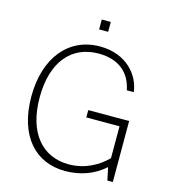

<svg xmlns="http://www.w3.org/2000/svg" viewBox="-127 -976 972 1089"><g transform="rotate(15 359.5 -432.0)"><path d="M388 -874H335V-816H388ZM394 -358V-315H589V-128C540 -78 464 -32 366 -32C213 -32 109 -145 109 -357C109 -566 210 -683 369 -683C487 -683 557 -622 576 -523H617C606 -619 523 -724 366 -724C182 -724 62 -577 62 -350C62 -117 182 10 355 10C448 10 526 -21 584 -73H587L602 0H634V-358Z"/></g></svg>

Font: Kathrein 35 Thin
Style: Regular
Weight: 250
Designer: Lazydogs Typefoundry, based on Open Sans by Ascender Corporation
Foundry: Lazydogs Typefoundry
Version: Version 1.003;PS 001.003;hotconv 1.0.88;makeotf.lib2.5.64775